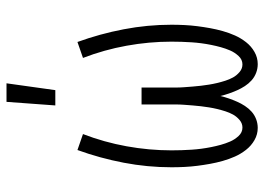

<svg xmlns="http://www.w3.org/2000/svg" viewBox="-131 -669 812 590"><g transform="rotate(-90 275.0 -374.0)"><path d="M373 12Q359 12 346 7Q333 2 323 -7Q313 -16 305.5 -27.5Q298 -39 292.5 -51.5Q287 -64 282.5 -77Q278 -90 275 -103Q272 -90 267.5 -77Q263 -64 257.5 -51.5Q252 -39 244.5 -27.5Q237 -16 227 -7Q217 2 204 7Q191 12 177 12Q157 12 139.5 2Q122 -8 109.5 -24Q97 -40 89 -58Q81 -76 75.5 -95.5Q70 -115 66.5 -134.5Q63 -154 60.5 -173.5Q58 -193 57 -213Q56 -233 56 -253Q56 -327 70 -400Q84 -473 109 -542L158 -525Q133 -460 120.5 -391Q108 -322 108 -253Q108 -237 108.5 -222Q109 -207 110 -191.5Q111 -176 113 -161Q115 -146 118 -131Q121 -116 125 -101.5Q129 -87 135 -73Q141 -59 152 -47Q163 -35 178 -35Q191 -35 201.5 -44Q212 -53 218 -64Q224 -75 228 -87.5Q232 -100 235 -112.5Q238 -125 240 -137.5Q242 -150 243.5 -162.5Q245 -175 246 -188Q247 -201 248 -214Q249 -227 249 -239.5Q249 -252 249 -265V-345H301V-265Q301 -252 301 -239.5Q301 -227 302 -214Q303 -201 304 -188Q305 -175 306.5 -162.5Q308 -150 310 -137.5Q312 -125 315 -112.5Q318 -100 322 -87.5Q326 -75 332 -64Q338 -53 348.5 -44Q359 -35 372 -35Q387 -35 398 -47Q409 -59 415 -73Q421 -87 425 -101.5Q429 -116 432 -131Q435 -146 437 -161Q439 -176 440 -191.5Q441 -207 441.5 -222Q442 -237 442 -253Q442 -322 429.5 -391Q417 -460 392 -525L441 -542Q466 -473 480 -400Q494 -327 494 -253Q494 -233 493 -213Q492 -193 489.5 -173.5Q487 -154 483.5 -134.5Q480 -115 474.5 -95.5Q469 -76 461 -58Q453 -40 440.5 -24Q428 -8 410.5 2Q393 12 373 12ZM246 -610 257 -760H314L293 -610Z"/></g></svg>

Font: Lode Dark Term
Style: Regular
Weight: 400
Monospace: yes
Designer: Belleve Invis
Foundry: Belleve Invis
Version: Version 29.2.0